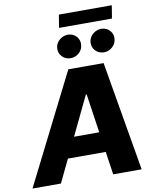

<svg xmlns="http://www.w3.org/2000/svg" viewBox="-148 -1174 1004 1256"><g transform="rotate(-10 354.0 -545.5)"><path d="M152.8 0H-36.1L330.1 -727.5H564.5L689 0H500L419.9 -544.4H414.1ZM175.8 -286.6H570.8L547.9 -152.8H152.3ZM359.4 -796.4Q322.3 -796.4 300 -822.3Q277.8 -848.1 283.2 -883.8Q288.1 -912.1 312 -931.4Q335.9 -950.7 365.7 -951.2Q402.3 -950.7 424.1 -925Q445.8 -899.4 439.5 -863.8Q435.5 -835.9 412.1 -816.2Q388.7 -796.4 359.4 -796.4ZM580.6 -796.4Q543.9 -796.4 521.5 -822.3Q499 -848.1 504.9 -883.8Q509.8 -912.1 533.7 -931.4Q557.6 -950.7 586.9 -951.2Q624 -950.7 645.8 -925Q667.5 -899.4 661.6 -863.8Q656.7 -835.9 633.5 -816.2Q610.4 -796.4 580.6 -796.4ZM683.1 -1090.8 668.9 -1004.9H317.4L331.5 -1090.8Z"/></g></svg>

Font: Inter Tight ExtraBold
Style: Italic
Weight: 800
Italic angle: -9.39999°
Designer: Rasmus Andersson
Foundry: rsms
Version: Version 3.004